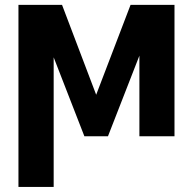

<svg xmlns="http://www.w3.org/2000/svg" viewBox="-20 -548 776 772"><path d="M366.7 -167 504.9 -528.3H620.1L414.1 0H319.3L113.8 -528.3H229.5ZM195.8 -528.3V203.6H54.2V-528.3ZM540.5 0V-528.3H681.6V0Z"/></svg>

Font: RobotoDEMO
Style: Regular
Weight: 400
Designer: Christian Robertson
Foundry: Google
Version: Version 2.136